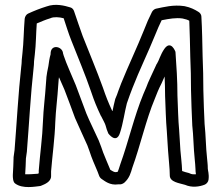

<svg xmlns="http://www.w3.org/2000/svg" viewBox="-20 -777 898 778"><path d="M32 -67C32 -59 32 -39 42 -33C72 -11 122 -21 141 -23C143 -23 146 -24 148 -25C160 -30 187 -40 187 -63V-83C192 -145 202 -217 204 -282C206 -331 213 -381 216 -432L218 -457C218 -458 219 -462 219 -464C227 -446 234 -430 241 -414C253 -384 272 -331 284 -299C299 -264 320 -220 334 -188C341 -170 344 -160 350 -143C359 -118 375 -85 382 -64C384 -59 388 -54 393 -51C404 -44 425 -25 459 -30H467C472 -30 479 -33 484 -37C505 -56 510 -77 516 -97C549 -188 572 -293 607 -376L619 -406C623 -416 628 -426 635 -440L647 -467C648 -442 649 -416 649 -388C651 -341 652 -290 656 -245C657 -222 660 -188 661 -166C663 -132 668 -96 668 -66C668 -39 707 -35 730 -28C757 -16 788 -20 810 -29C817 -32 824 -40 825 -49C828 -72 822 -87 822 -94C822 -111 820 -123 819 -136C814 -180 814 -228 809 -275C807 -314 805 -368 804 -412C804 -456 803 -505 801 -549C800 -596 799 -661 796 -710C796 -717 791 -725 784 -729C768 -739 752 -747 728 -752C682 -759 643 -748 613 -742C607 -741 600 -736 596 -729C583 -703 574 -683 563 -654C535 -584 501 -513 471 -439L460 -410C456 -398 452 -387 447 -376C447 -375 446 -373 446 -372C442 -357 439 -342 436 -327C436 -327 435 -327 434 -329C418 -364 410 -384 397 -422C371 -494 342 -562 315 -631C303 -663 292 -698 280 -732C278 -738 273 -745 265 -747C242 -754 205 -764 169 -751C143 -743 118 -733 94 -722C87 -719 81 -710 80 -701C76 -653 76 -606 71 -562L68 -533V-530C68 -523 67 -515 66 -506C54 -397 48 -281 39 -169L35 -140V-137C35 -120 33 -87 32 -68ZM82 -71C83 -91 85 -117 85 -135L89 -163V-164C98 -276 104 -393 116 -500C117 -509 118 -519 118 -529L121 -556C126 -598 126 -644 129 -682C148 -690 164 -697 184 -703C185 -703 186 -704 186 -704C199 -709 220 -708 238 -703C248 -673 257 -643 269 -613C296 -544 325 -476 349 -406C362 -367 372 -343 389 -307L390 -306C398 -290 406 -276 408 -268C411 -256 414 -248 419 -236C419 -236 451 -192 466 -238C479 -277 485 -324 494 -358C499 -371 502 -382 506 -392L517 -421C545 -493 579 -562 609 -636C618 -659 626 -676 635 -695C666 -701 693 -706 720 -702C733 -699 740 -697 747 -693C749 -647 750 -591 751 -547C753 -505 754 -457 754 -412C755 -368 757 -313 759 -272V-270C764 -227 764 -178 769 -132C770 -117 772 -106 772 -94C772 -85 773 -76 774 -71C764 -70 755 -71 750 -74C748 -75 746 -76 745 -76C736 -78 726 -81 718 -84C717 -114 713 -143 711 -168C710 -194 707 -225 706 -248V-249C702 -290 701 -345 699 -390C699 -452 695 -510 691 -567C691 -567 673 -617 646 -579C630 -556 624 -531 616 -519C615 -518 614 -517 614 -516L589 -462C581 -446 577 -434 573 -424L561 -396C524 -307 500 -201 468 -113C462 -95 460 -86 456 -80H453C445 -78 440 -81 427 -89C417 -114 405 -140 398 -159C392 -176 389 -186 380 -208C365 -242 343 -285 330 -317C318 -349 299 -400 287 -432C272 -469 249 -518 238 -552C235 -562 235 -562 235 -564C230 -590 185 -599 185 -559V-557C180 -540 178 -523 176 -509C172 -493 170 -477 168 -464V-462L166 -436C163 -387 156 -337 154 -284C152 -222 142 -152 137 -86V-75C135 -74 134 -73 133 -73C119 -72 96 -70 82 -71Z"/></svg>

Font: Hussar Pisanka
Style: Out
Weight: 400
Designer: Robert Jablonski
Foundry: Cannot Into Space Fonts
Version: Version 1.070